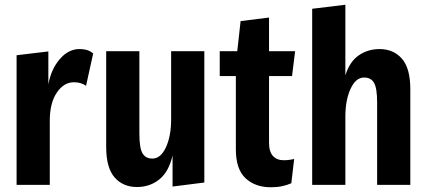

<svg xmlns="http://www.w3.org/2000/svg" viewBox="-20 -780 1796 810"><path d="M50 0V-547L184 -563V-424Q196 -489 232.5 -531Q269 -573 315 -573Q354 -573 373 -554L343 -418Q322 -433 292 -433Q249 -433 219.5 -389Q190 -345 190 -271V0Z M558 9Q499 9 463.5 -31.5Q428 -72 428 -160V-564H568V-216Q568 -156 581 -133.5Q594 -111 623 -111Q658 -111 680 -158.5Q702 -206 702 -277V-564H842V-10L708 7V-124Q692 -55 652 -23Q612 9 558 9Z M1122 10Q1057 10 1016 -28Q975 -66 975 -150V-459H907V-564H981L995 -691L1115 -706V-564H1225L1212 -459H1115V-178Q1115 -140 1131.5 -122Q1148 -104 1177 -104Q1190 -104 1200 -105.5Q1210 -107 1221 -109L1209 -7Q1191 1 1170 5.5Q1149 10 1122 10Z M1297 0V-743L1437 -760V-462Q1455 -520 1493.5 -546.5Q1532 -573 1581 -573Q1640 -573 1675.5 -532.5Q1711 -492 1711 -404V0H1571V-348Q1571 -408 1558 -430.5Q1545 -453 1516 -453Q1481 -453 1459 -405.5Q1437 -358 1437 -287V0Z"/></svg>

Font: Freeman
Style: Regular
Weight: 400
Designer: Vernon Adams, Aoife Mooney, Rodrigo Fuenzalida
Foundry: Rodrigo Fuenzalida
Version: Version 1.000; ttfautohint (v1.8.4.7-5d5b)